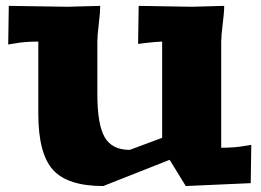

<svg xmlns="http://www.w3.org/2000/svg" viewBox="-20 -622 886 651"><path d="M7.8 -471.2 9.8 -602.1 210 -599.1 319.8 -602.1Q319.8 -580.6 314.9 -540.3Q310.1 -500 310.1 -481V-303.2Q310.1 -199.7 335 -156.7Q359.9 -113.8 419.9 -113.8L529.8 -154.8V-481Q515.1 -481 472.2 -476.1L448.2 -473.1L450.2 -602.1L629.9 -599.1L740.2 -602.1Q740.2 -580.6 735.1 -540.3Q730 -500 730 -481V-121.1Q776.9 -121.1 808.1 -127L832 -130.9L830.1 -1L609.9 8.8L555.2 -80.1L330.1 8.8Q209 8.8 159.4 -46.4Q109.9 -101.6 109.9 -235.8V-481Q63.5 -481 32.2 -475.1Z"/></svg>

Font: Zantroke
Style: Regular
Weight: 500
Foundry: gluk
Version: Version 0.36